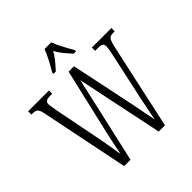

<svg xmlns="http://www.w3.org/2000/svg" viewBox="-239 -1108 1285 1285"><g transform="rotate(-45 403.0 -465.5)"><path d="M76 -633Q69 -664 57 -673.5Q45 -683 16 -683H10V-714H207V-683H190Q161 -683 150 -675.5Q139 -668 139 -652Q139 -641 144 -616L148 -590L219 -229Q236 -139 245 -74Q257 -137 280 -241L389 -710H440L538 -241L570 -76Q570 -76 589 -171L601 -231L677 -582Q688 -633 688 -651Q688 -669 677 -676Q666 -683 635 -683H613V-714H798V-683H788Q768 -683 757.5 -678.5Q747 -674 740 -660.5Q733 -647 726 -619L591 0H532L404 -614L265 0H205ZM307 -784Q327 -816 349 -858Q371 -900 382 -931H445Q457 -899 479 -857Q501 -815 520 -784V-771H498Q463 -810 446 -831.5Q429 -853 414 -881Q398 -853 381 -831.5Q364 -810 329 -771H307Z"/></g></svg>

Font: Noto Serif CondLight
Style: Regular
Weight: 300
Width: 3
Designer: Monotype Design Team
Foundry: Monotype Imaging Inc.
Version: Version 1.001